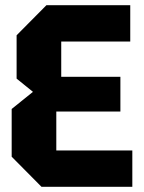

<svg xmlns="http://www.w3.org/2000/svg" viewBox="-20 -720 554 740"><path d="M140 0 25 -116V-300L107 -366L44 -417V-584L159 -700H482V-560H216V-424H444V-290H197V-140H490V0Z"/></svg>

Font: Tektur SemiCondensed
Style: Bold
Weight: 700
Width: 4
Designer: Adam Jagosz
Foundry: Adam Jagosz
Version: Version 1.005;gftools[0.9.30]